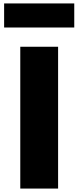

<svg xmlns="http://www.w3.org/2000/svg" viewBox="-20 -1097 456 1117"><path d="M98 0H318V-825H98ZM4 -937H412V-1077H4Z"/></svg>

Font: Spartan Black
Style: Regular
Weight: 900
Designer: Matt Bailey, Mirko Velimirovic
Foundry: Matt Bailey
Version: Version 1.003; ttfautohint (v1.8.3)